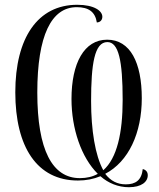

<svg xmlns="http://www.w3.org/2000/svg" viewBox="-20 -745 663 803"><path d="M519 38C571 38 598 16 598 -12C598 -26 590 -35 577 -38C572 9 547 26 506 26C471 26 443 12 420 -18C518 -69 573 -189 573 -334C573 -483 525 -579 428 -579C332 -579 279 -481 279 -331C279 -207 320 -86 389 -18C368 -6 343 0 314 0C199 0 136 -117 136 -358C136 -597 195 -715 301 -715C350 -715 378 -696 385 -651C401 -652 408 -663 408 -675C408 -699 375 -725 303 -725C138 -725 44 -587 44 -359C44 -130 135 10 306 10C340 10 371 4 400 -8C433 21 474 38 519 38ZM412 -33C378 -95 361 -201 361 -322C361 -477 375 -569 429 -569C476 -569 493 -492 493 -327C493 -188 469 -83 412 -33Z"/></svg>

Font: Noto Serif Display ExtraCondensed
Style: Regular
Weight: 400
Width: 2
Designer: Monotype Design Team
Foundry: Monotype Imaging Inc.
Version: Version 2.009